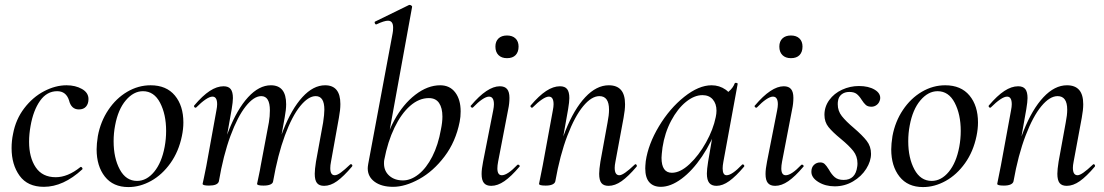

<svg xmlns="http://www.w3.org/2000/svg" viewBox="-20 -745 4479 779"><path d="M27 -144Q27 -174 33 -202Q44 -261 78.5 -306Q113 -351 159 -375Q205 -399 250 -399Q286 -399 312.5 -384Q339 -369 339 -343Q339 -324 329 -312.5Q319 -301 300 -301Q269 -301 260 -338Q248 -375 212 -375Q170 -375 142.5 -336Q115 -297 104 -234Q98 -201 98 -170Q98 -106 125 -66Q152 -26 206 -26Q255 -26 306 -67L308 -68Q311 -68 313.5 -64Q316 -60 314 -58Q237 13 158 13Q92 13 59.5 -32Q27 -77 27 -144Z M372 -139Q372 -161 377 -193Q388 -252 419.5 -299Q451 -346 496 -372.5Q541 -399 591 -399Q655 -399 689.5 -357.5Q724 -316 724 -248Q724 -222 718 -193Q705 -130 671.5 -83Q638 -36 593 -11Q548 14 501 14Q439 14 405.5 -28.5Q372 -71 372 -139ZM648 -149Q654 -181 654 -214Q654 -281 629.5 -328Q605 -375 560 -375Q522 -375 490.5 -338Q459 -301 447 -236Q441 -205 441 -172Q441 -104 466 -57.5Q491 -11 536 -11Q575 -11 605.5 -48Q636 -85 648 -149Z M1257 -40Q1257 -57 1262 -89L1291 -248Q1296 -281 1296 -300Q1296 -355 1261 -355Q1231 -355 1198 -314.5Q1165 -274 1136 -195.5Q1107 -117 1088 -9L1074 -10Q1094 -127 1128.5 -215Q1163 -303 1207 -351Q1251 -399 1299 -399Q1361 -399 1361 -323Q1361 -299 1355 -267L1323 -89Q1320 -74 1320 -63Q1320 -34 1338 -34Q1348 -34 1363 -45Q1378 -56 1400 -77Q1402 -79 1404 -79Q1407 -79 1409 -75.5Q1411 -72 1408 -69Q1374 -29 1347.5 -10Q1321 9 1295 9Q1275 9 1266 -2.5Q1257 -14 1257 -40ZM802 1 807 -22 817 -71 858 -297Q861 -312 861 -322Q861 -353 842 -353Q831 -353 814 -341.5Q797 -330 776 -309Q775 -308 773 -308Q770 -308 768 -311.5Q766 -315 768 -317Q802 -357 831 -376Q860 -395 887 -395Q907 -395 916 -383.5Q925 -372 925 -347Q925 -332 920 -302L868 -9Q863 8 828 8Q802 8 802 1ZM1023 1Q1024 -5 1029.5 -30Q1035 -55 1038 -74L1071 -249Q1075 -273 1075 -297Q1075 -355 1040 -355Q1010 -355 977 -313.5Q944 -272 915 -193.5Q886 -115 868 -9L853 -10Q873 -126 907.5 -214Q942 -302 986.5 -350.5Q1031 -399 1079 -399Q1141 -399 1141 -322Q1141 -300 1135 -268L1088 -9Q1087 -1 1077 3.5Q1067 8 1049 8Q1023 8 1023 1Z M1472 -62Q1472 -68 1474 -80L1573 -610Q1575 -619 1575 -633Q1575 -661 1554 -661Q1539 -661 1507 -646H1506Q1502 -646 1500.5 -651.5Q1499 -657 1503 -658L1640 -725H1642Q1646 -725 1649.5 -722Q1653 -719 1652 -717L1539 -96Q1538 -91 1538 -82Q1538 -51 1559.5 -32Q1581 -13 1615 -13Q1647 -13 1678.5 -38Q1710 -63 1734 -110Q1758 -157 1769 -220Q1775 -249 1775 -272Q1775 -307 1761.5 -327Q1748 -347 1720 -347Q1680 -347 1644 -315.5Q1608 -284 1580.5 -227Q1553 -170 1539 -96L1532 -116Q1544 -191 1579.5 -256.5Q1615 -322 1665 -360.5Q1715 -399 1766 -399Q1805 -399 1827 -370Q1849 -341 1849 -293Q1849 -271 1845 -251Q1829 -170 1783.5 -110Q1738 -50 1681 -18.5Q1624 13 1575 13Q1528 13 1500 -7.5Q1472 -28 1472 -62Z M1934 -39Q1934 -59 1940 -89L1981 -297Q1984 -312 1984 -322Q1984 -353 1964 -353Q1953 -353 1936 -341.5Q1919 -330 1899 -309Q1898 -308 1896 -308Q1893 -308 1890.5 -311.5Q1888 -315 1891 -317Q1957 -395 2008 -395Q2028 -395 2037.5 -383.5Q2047 -372 2047 -348Q2047 -325 2042 -302L2001 -89Q1998 -73 1998 -62Q1998 -34 2016 -34Q2039 -34 2079 -76Q2080 -77 2082 -77Q2086 -77 2088 -73.5Q2090 -70 2087 -68Q2054 -29 2026.5 -10Q1999 9 1973 9Q1953 9 1943.5 -2.5Q1934 -14 1934 -39ZM1990 -556Q1990 -577 2002.5 -589Q2015 -601 2037 -601Q2059 -601 2071.5 -589Q2084 -577 2084 -556Q2084 -534 2072 -521.5Q2060 -509 2037 -509Q2015 -509 2002.5 -521.5Q1990 -534 1990 -556Z M2411 -40Q2411 -57 2416 -89L2445 -248Q2451 -278 2451 -300Q2451 -355 2412 -355Q2380 -355 2346 -314Q2312 -273 2282 -194.5Q2252 -116 2233 -9L2219 -10Q2239 -126 2274 -214Q2309 -302 2354.5 -350.5Q2400 -399 2450 -399Q2483 -399 2499.5 -380Q2516 -361 2516 -322Q2516 -299 2510 -267L2477 -89Q2474 -74 2474 -64Q2474 -34 2493 -34Q2510 -34 2555 -77Q2557 -79 2558 -79Q2561 -79 2563 -75.5Q2565 -72 2563 -69Q2529 -29 2502 -10Q2475 9 2449 9Q2429 9 2420 -2.5Q2411 -14 2411 -40ZM2167 1 2171 -19Q2180 -62 2182 -74L2223 -297Q2226 -312 2226 -322Q2226 -353 2207 -353Q2196 -353 2179 -341.5Q2162 -330 2141 -309Q2140 -308 2138 -308Q2135 -308 2133 -311.5Q2131 -315 2133 -317Q2167 -357 2196 -376Q2225 -395 2252 -395Q2272 -395 2281 -383.5Q2290 -372 2290 -347Q2290 -332 2285 -302L2233 -9Q2231 -1 2221 3.5Q2211 8 2194 8Q2167 8 2167 1Z M2598 -62Q2598 -71 2600 -91Q2610 -160 2653.5 -232.5Q2697 -305 2756 -352Q2815 -399 2867 -399Q2899 -399 2924.5 -381Q2950 -363 2953 -328L2905 -357Q2919 -359 2936.5 -373.5Q2954 -388 2961 -407Q2963 -409 2965 -409Q2968 -409 2971 -407.5Q2974 -406 2973 -405L2915 -89Q2912 -73 2912 -62Q2912 -34 2928 -34Q2950 -34 2991 -77Q2992 -78 2994 -78Q2997 -78 2999 -74.5Q3001 -71 2999 -69Q2966 -30 2939 -10.5Q2912 9 2887 9Q2867 9 2857.5 -3Q2848 -15 2848 -41Q2848 -57 2853 -89L2877 -229L2896 -246Q2868 -169 2828.5 -110.5Q2789 -52 2745 -19.5Q2701 13 2661 13Q2631 13 2614.5 -5.5Q2598 -24 2598 -62ZM2884 -270Q2887 -284 2887 -296Q2887 -324 2872 -341.5Q2857 -359 2830 -359Q2797 -359 2763 -331.5Q2729 -304 2703 -255Q2677 -206 2668 -147Q2664 -115 2664 -105Q2664 -44 2706 -44Q2740 -44 2777.5 -79Q2815 -114 2844.5 -167Q2874 -220 2884 -270Z M3086 -39Q3086 -59 3092 -89L3133 -297Q3136 -312 3136 -322Q3136 -353 3116 -353Q3105 -353 3088 -341.5Q3071 -330 3051 -309Q3050 -308 3048 -308Q3045 -308 3042.5 -311.5Q3040 -315 3043 -317Q3109 -395 3160 -395Q3180 -395 3189.5 -383.5Q3199 -372 3199 -348Q3199 -325 3194 -302L3153 -89Q3150 -73 3150 -62Q3150 -34 3168 -34Q3191 -34 3231 -76Q3232 -77 3234 -77Q3238 -77 3240 -73.5Q3242 -70 3239 -68Q3206 -29 3178.5 -10Q3151 9 3125 9Q3105 9 3095.5 -2.5Q3086 -14 3086 -39ZM3142 -556Q3142 -577 3154.5 -589Q3167 -601 3189 -601Q3211 -601 3223.5 -589Q3236 -577 3236 -556Q3236 -534 3224 -521.5Q3212 -509 3189 -509Q3167 -509 3154.5 -521.5Q3142 -534 3142 -556Z M3272 -48Q3272 -66 3282.5 -76Q3293 -86 3308 -86Q3319 -86 3326 -79.5Q3333 -73 3343 -57Q3354 -37 3367 -26Q3380 -15 3403 -15Q3451 -15 3458 -69Q3459 -74 3459 -82Q3459 -111 3442 -132.5Q3425 -154 3391 -182Q3358 -209 3341.5 -229.5Q3325 -250 3325 -279Q3325 -312 3344.5 -339Q3364 -366 3396.5 -381Q3429 -396 3465 -396Q3504 -396 3529 -381Q3554 -366 3551 -343Q3548 -328 3538 -320Q3528 -312 3516 -312Q3501 -312 3493 -319Q3485 -326 3476 -340Q3466 -356 3455.5 -364Q3445 -372 3426 -372Q3407 -372 3394.5 -362Q3382 -352 3380 -335Q3379 -331 3379 -322Q3379 -295 3395.5 -274Q3412 -253 3444 -226Q3479 -196 3496.5 -173.5Q3514 -151 3514 -121Q3514 -91 3494.5 -60Q3475 -29 3441 -9Q3407 11 3367 11Q3329 11 3300.5 -6.5Q3272 -24 3272 -48Z M3596 -139Q3596 -161 3601 -193Q3612 -252 3643.5 -299Q3675 -346 3720 -372.5Q3765 -399 3815 -399Q3879 -399 3913.5 -357.5Q3948 -316 3948 -248Q3948 -222 3942 -193Q3929 -130 3895.5 -83Q3862 -36 3817 -11Q3772 14 3725 14Q3663 14 3629.5 -28.5Q3596 -71 3596 -139ZM3872 -149Q3878 -181 3878 -214Q3878 -281 3853.5 -328Q3829 -375 3784 -375Q3746 -375 3714.5 -338Q3683 -301 3671 -236Q3665 -205 3665 -172Q3665 -104 3690 -57.5Q3715 -11 3760 -11Q3799 -11 3829.5 -48Q3860 -85 3872 -149Z M4270 -40Q4270 -57 4275 -89L4304 -248Q4310 -278 4310 -300Q4310 -355 4271 -355Q4239 -355 4205 -314Q4171 -273 4141 -194.5Q4111 -116 4092 -9L4078 -10Q4098 -126 4133 -214Q4168 -302 4213.5 -350.5Q4259 -399 4309 -399Q4342 -399 4358.5 -380Q4375 -361 4375 -322Q4375 -299 4369 -267L4336 -89Q4333 -74 4333 -64Q4333 -34 4352 -34Q4369 -34 4414 -77Q4416 -79 4417 -79Q4420 -79 4422 -75.5Q4424 -72 4422 -69Q4388 -29 4361 -10Q4334 9 4308 9Q4288 9 4279 -2.5Q4270 -14 4270 -40ZM4026 1 4030 -19Q4039 -62 4041 -74L4082 -297Q4085 -312 4085 -322Q4085 -353 4066 -353Q4055 -353 4038 -341.5Q4021 -330 4000 -309Q3999 -308 3997 -308Q3994 -308 3992 -311.5Q3990 -315 3992 -317Q4026 -357 4055 -376Q4084 -395 4111 -395Q4131 -395 4140 -383.5Q4149 -372 4149 -347Q4149 -332 4144 -302L4092 -9Q4090 -1 4080 3.5Q4070 8 4053 8Q4026 8 4026 1Z"/></svg>

Font: Cormorant Infant Medium
Style: Italic
Weight: 500
Italic angle: -10°
Designer: Christian Thalmann (Catharsis Fonts)
Foundry: Catharsis Fonts
Version: Version 4.000